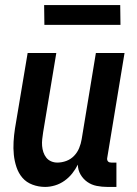

<svg xmlns="http://www.w3.org/2000/svg" viewBox="-20 -729 540 757"><path d="M439 8H403Q382 8 361.5 4Q341 0 324.5 -11.5Q308 -23 297.5 -41Q287 -59 287 -80Q278 -62 265 -45.5Q252 -29 234.5 -16.5Q217 -4 197 2Q177 8 158 8Q132 8 108 -1Q84 -10 68.5 -28Q53 -46 45 -70Q37 -94 34.5 -119Q32 -144 33.5 -170Q35 -196 39 -222L89 -520H202L150 -207Q148 -194 146.5 -180.5Q145 -167 146 -154Q147 -141 151 -129Q155 -117 162.5 -107.5Q170 -98 181.5 -93Q193 -88 206 -88Q224 -88 241.5 -94.5Q259 -101 272 -114.5Q285 -128 292 -145Q299 -162 302 -180L358 -520H471L403 -108Q402 -104 402.5 -100Q403 -96 405.5 -93Q408 -90 411.5 -89Q415 -88 419 -88H439ZM455 -631H155L154 -709H454Z"/></svg>

Font: Iosevka
Style: Bold Italic
Weight: 700
Italic angle: -9°
Monospace: yes
Designer: Belleve Invis
Foundry: Belleve Invis
Version: Version 32.5.0; ttfautohint (v1.8.4)